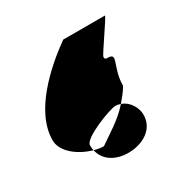

<svg xmlns="http://www.w3.org/2000/svg" viewBox="-135 -841 879 874"><g transform="rotate(-30 304.0 -404.5)"><path d="M30 -329C30 -267 100 -216 169 -197C167 -205 166 -215 166 -224C166 -262 328 -322 355 -322C365 -322 374 -320 382 -317C399 -337 418 -359 432 -384C432 -480 492 -529 435 -529C424 -529 420 -531 420 -542C420 -552 528 -702 520 -702H301C189 -622 30 -480 30 -329ZM169 -197C182 -137 237 -107 301 -107C375 -107 447 -146 447 -224C447 -256 426 -302 382 -317C332 -259 263 -221 219 -189C203 -189 186 -192 169 -197Z"/></g></svg>

Font: Ampere
Style: Cnd
Weight: 400
Version: Version 1